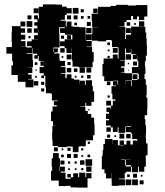

<svg xmlns="http://www.w3.org/2000/svg" viewBox="-20 -730 749 873"><path d="M284 -61H244V-66H219V-94H217V-128H218V-157H236V-158H221V-179H212V-223H219V-246H238V-252H225V-270H242V-273H216V-301H214V-306H189V-333H186V-363V-386H180V-375H168V-387H179V-397H160V-425H179V-431H164V-451H181V-453H156V-476H152V-463H136V-479H149V-486H129V-511H127V-488H101V-485H128V-457H108H130V-425H108V-424H127V-398H108V-391H124V-371H107V-369H132V-333H96V-358H61V-387H60V-389H32V-433H39V-452H35V-486H9V-516H34V-540H33V-582H34V-611H73V-632H95V-610H74V-582V-601H94V-581H75V-572H95V-550H75V-543H96V-519H74V-518H101V-514H124V-520H103V-542H124V-551H152V-552H135V-570H152V-581H134V-601H150V-613H136V-629H150V-642H135V-660H153V-645H157V-663H156V-699H175V-710H233V-709H262V-700H283V-693H306V-669H283V-662H262H275V-640H256V-636H279V-610H313V-608H341V-606H369V-577H370V-549H371V-574H397V-548H372V-544H397V-518H374V-516H399V-493H406V-449H401V-424H371H337V-427H310V-454H307V-488V-511H306V-489H282V-511H274V-520H253V-542H274V-551H304H309V-572H275V-606H250V-605H249V-577H250V-548H251V-514H223V-512V-494H225V-510H243V-492H227V-487H250V-459H252V-434V-453H276V-429H257V-425H278V-397H257V-394H277V-375H283V-392H305V-373H316V-368H341V-347H342V-363H366V-344H370V-365H398V-339H402V-315H408V-267H396V-249H372V-262H368V-247H346V-245H368V-226H379V-212H395V-195H408V-167H410V-115H403V-92H374V-91H370V-65H342V-63H337V-38H311V-63H306V-64H284ZM486 81H462V58H455V40H443V-22H447V-48H450V-75H457V-98H491V-75H492V-93H516V-70H523V-69H542V-71H524V-91H544V-73H555V-90H573V-73H584V-91H604V-98H581V-123H576V-156H552V-153H576V-129H552V-153H549V-126H519V-151H515V-130H493V-151H484V-159H462V-183H476V-189H462V-213H476V-221H464V-241H484V-229H485V-250H493V-272H505V-278H491V-304H505H487V-338H509V-341H494V-361H514V-346H517V-363H494V-361H454V-383H446V-439H451V-464H481H493V-482H515V-464H519V-486V-513H516V-516H489V-544H487V-548H463V-542H425V-545H398V-577H400V-605H426V-606H399V-634H397V-668H426V-699H462H482V-703H507V-708H561V-705H588H598V-707H650V-655H636V-639H612V-655H603V-642H585V-657H576V-639H555V-630H546V-609H523V-607H550V-575H549V-552H553V-572H575V-580H553V-602H575V-580H576V-609H612V-633H636V-609H612V-608H641V-582H645V-554H647V-525H648V-477H643V-452H639V-428H641V-394H637V-370H643V-344H647V-298H645V-287H650V-235H649V-206H638V-188H641V-161H644V-121H643V-101H644V-78H651V-24H643V-2V28H636V51H612V28H608V53H580V28H576V51H552V27H575V21H552V-3H572V-4H548V21H552V57H547V82H521V85H548V113H520V86V115H488V86H487V58H486ZM337 -668H311V-694H337ZM155 -670H133V-692H155ZM424 -671H404V-691H424ZM361 -674H347V-688H361ZM303 -642H285V-660H303ZM123 -642H105V-660H123ZM333 -642H315V-660H333ZM390 -645H378V-657H390ZM360 -645H348V-657H360ZM127 -608H101V-634H127ZM305 -610H283V-632H305ZM393 -612H375V-630H393ZM572 -613H556V-629H572ZM330 -615H318V-627H330ZM598 -617H590V-625H598ZM396 -579H372V-603H396ZM275 -580H253V-602H275ZM124 -581H104V-601H124ZM155 -583V-597H154V-583ZM303 -552H285V-570H303ZM271 -554H257V-568H271ZM119 -556H109V-566H119ZM480 -525H468V-537H480ZM515 -490H493V-512H515ZM274 -491H254V-511H274ZM545 -400H530V-398H551V-397H580V-425H607V-428H609V-452H605V-477H604V-461H584V-481H600V-484H577V-507H575V-490H553V-510H549V-486V-456H527V-454H547V-428H530V-422H545ZM478 -497H470V-505H478ZM100 -465V-484V-465ZM576 -459H552V-483H576ZM305 -460H283V-482H305ZM479 -466H469V-476H479ZM268 -467H260V-475H268ZM603 -432H585V-450H603ZM185 -436V-448H184V-436ZM301 -434H287V-448H301ZM150 -435H138V-447H150ZM567 -438H561V-444H567ZM366 -399H342V-423H366ZM395 -400H373V-422H395ZM304 -401H284V-421H304ZM332 -403H316V-419H332ZM147 -408H141V-414H147ZM566 -409H562V-413H566ZM607 -394V-397H580V-366H605V-370H611V-394ZM605 -370H583V-392H605ZM392 -373H376V-389H392ZM359 -376H349V-386H359ZM148 -377H140V-385H148ZM328 -377H320V-385H328ZM576 -363V-339H579V-365H551V-346H552V-363ZM154 -341H134V-361H154ZM482 -343H466V-359H482ZM181 -344H167V-358H181ZM181 -314H167V-328H181ZM479 -286H469V-296H479ZM485 -250H463V-272H485ZM387 -228H381V-234H387ZM484 -131H464V-151H484ZM545 -100H523V-122H545ZM574 -101H554V-121H574ZM481 -104H467V-118H481ZM508 -107H500V-115H508ZM389 -76H379V-86H389ZM243 -42H225V-60H243ZM301 -44H287V-58H301ZM359 -46H349V-56H359ZM268 -47H260V-55H268ZM275 50H256V55H278V82H281V83H301V77H286V61H302V76H313V58H335V75H340V55H368V75H372V57H396V81H378V123H330V122H301V115H281V116H247V91H212V47H217V28H215V-10H221V-34H247V-10H253V28H275ZM333 -12H315V-30H333ZM303 -12H285V-30H303ZM270 -15H258V-27H270ZM390 -15H378V-27H390ZM358 -17H350V-25H358ZM531 -5H547V-7H531ZM399 24H369V-6H399ZM364 19H344V-1H364ZM273 18H255V0H273ZM299 14H289V4H299ZM329 14H319V4H329ZM396 51H372V27H396ZM253 47V28H251V47ZM359 44H349V34H359ZM298 43H290V35H298ZM328 43H320V35H328ZM603 78H585V60H603ZM570 75H558V63H570ZM628 73H620V65H628ZM577 112H551V86H577ZM607 112H581V86H607ZM633 108H615V90H633Z"/></svg>

Font: Rubik Storm
Style: Regular
Weight: 400
Designer: Hubert and Fischer, NaN
Foundry: Hubert and Fischer, NaN
Version: Version 2.201